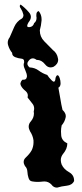

<svg xmlns="http://www.w3.org/2000/svg" viewBox="-20 -847 366 859"><path d="M210.9 -20.5Q197.3 -35.2 178.7 -35.2Q174.8 -35.2 170.9 -34.7Q159.2 -33.2 148.4 -33.2Q136.7 -33.2 125 -35.2Q117.2 -36.1 113.3 -40.5Q109.4 -44.9 107.4 -51.8Q103.5 -63.5 102.5 -79.1Q101.6 -94.7 91.8 -104Q85.9 -113.8 85.9 -122.6Q85.9 -133.8 95.7 -142.6Q113.3 -159.2 122.1 -175.3Q129.9 -192.4 129.9 -209.5Q129.9 -214.4 129.9 -218.8Q127 -240.7 114.3 -259.8Q108.4 -271 108.4 -280.8Q108.4 -293.5 118.2 -304.2Q131.8 -320.3 131.8 -339.4Q131.8 -343.8 130.9 -348.6Q132.8 -355.5 132.8 -361.3Q132.8 -374 125 -383.3Q114.3 -397 103.5 -410.6Q104.5 -415.5 104.5 -419.9Q104.5 -430.7 94.7 -439.5Q79.1 -451.7 73.2 -464.8Q71.3 -469.2 71.3 -473.6Q71.3 -475.6 72.3 -477.1Q73.2 -482.9 80.1 -490.2Q82 -490.2 83 -490.2Q91.8 -490.2 94.7 -492.7Q98.6 -495.6 99.6 -501Q100.6 -502.9 100.6 -505.4Q100.6 -516.6 92.8 -533.7Q85.9 -547.4 85.9 -557.6Q85.9 -562.5 87.9 -566.9Q87.9 -569.8 87.9 -572.3Q87.9 -583.5 76.2 -584.5Q61.5 -585.9 47.9 -591.3Q42 -593.8 38.1 -598.1Q34.2 -602.5 34.2 -610.8Q22.5 -624.5 16.6 -644Q14.6 -649.9 14.6 -655.8Q14.6 -668.9 23.4 -680.2Q33.2 -703.1 43.9 -727.1Q54.7 -751.5 78.1 -764.2Q83 -768.1 84 -773.4Q85 -775.9 85 -778.8Q85 -781.2 84 -783.7Q81.1 -796.4 73.2 -808.6Q68.4 -814.9 68.4 -819.8Q68.4 -823.7 72.3 -826.7Q91.8 -812.5 109.4 -792Q118.2 -782.2 118.2 -771.5Q118.2 -759.8 107.4 -746.6Q101.6 -736.8 101.6 -731.4Q101.6 -725.6 109.4 -725.6H111.3Q127.9 -726.6 132.8 -743.7Q143.6 -751.5 143.6 -767.6Q143.6 -770.5 142.6 -774.4Q142.6 -777.8 142.6 -780.3Q142.6 -795.4 153.3 -797.4Q166 -781.2 166 -761.2V-755.9Q164.1 -732.4 158.2 -711.9V-710.4Q158.2 -682.6 177.7 -662.6Q198.2 -642.1 216.8 -623Q235.4 -609.4 239.3 -585.9Q240.2 -583 240.2 -580.1Q240.2 -560.5 219.7 -548.3Q212.9 -545.4 206.1 -545.4Q192.4 -545.4 181.6 -559.1Q166 -579.1 144.5 -579.1H143.6Q134.8 -585.9 127 -585.9Q117.2 -585.9 109.4 -576.7Q102.5 -568.8 102.5 -562Q102.5 -553.7 112.3 -545.4Q135.7 -544.4 153.3 -531.2Q170.9 -518.1 191.4 -511.7Q197.3 -501.5 211.9 -486.8Q217.8 -481.4 220.7 -481.4Q227.5 -481.4 228.5 -498.5Q230.5 -504.4 232.4 -506.8Q234.4 -509.8 236.3 -510.3H237.3Q245.1 -510.3 250 -486.3Q251 -479.5 251 -474.1Q251 -460 241.2 -454.6Q246.1 -430.7 250 -405.3Q253.9 -379.4 259.8 -355Q274.4 -341.8 274.4 -327.1Q274.4 -323.7 273.4 -320.3Q269.5 -301.8 255.9 -286.1Q252.9 -272.5 252.9 -258.8Q252.9 -249.5 253.9 -240.2Q256.8 -216.8 281.2 -205.6Q281.2 -181.2 262.7 -159.2Q252 -146 252 -130.9Q252 -121.6 255.9 -110.8Q265.6 -89.8 289.1 -76.7Q311.5 -64 311.5 -39.1Q311.5 -38.1 311.5 -37.1Q302.7 -18.6 278.3 -16.1Q254.9 -13.7 236.3 -7.8Q235.4 -7.8 233.4 -7.8Q227.5 -7.8 221.7 -10.7Q214.8 -14.2 210.9 -20.5Z"/></svg>

Font: Brazier Flame
Style: Regular
Weight: 400
Designer: Walter E Stewart
Version: 0.1